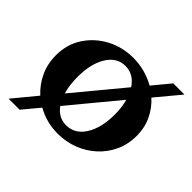

<svg xmlns="http://www.w3.org/2000/svg" viewBox="-162 -758 985 985"><g transform="rotate(45 330.0 -265.5)"><path d="M328 -540Q371 -540 411.5 -529Q452 -518 487 -498L565 -592H646L537 -461Q577 -425 600 -376Q623 -327 623 -269Q623 -208 599.5 -157Q576 -106 535 -68.5Q494 -31 441 -10.5Q388 10 328 10Q246 10 178 -29L103 61H23L127 -65Q86 -102 61.5 -154Q37 -206 37 -269Q37 -348 77 -409Q117 -470 183 -505Q249 -540 328 -540ZM328 -482Q267 -482 230.5 -423Q194 -364 194 -268Q194 -208 208 -162L426 -425Q389 -482 328 -482ZM466 -268Q466 -319 454 -362L237 -100Q272 -51 328 -51Q391 -51 428.5 -110.5Q466 -170 466 -268Z"/></g></svg>

Font: Libre Baskerville
Style: Bold
Weight: 700
Designer: Pablo Impallari, Rodrigo Fuenzalida
Foundry: Pablo Impallari, Rodrigo Fuenzalida
Version: Version 1.051; ttfautohint (v1.8.4.7-5d5b)